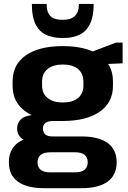

<svg xmlns="http://www.w3.org/2000/svg" viewBox="-20 -790 667 999"><path d="M306.6 -160.5Q183.9 -160.5 114.7 -208.6Q45.6 -256.7 45.6 -342.8V-367.3Q45.6 -454.4 114.7 -502.3Q183.9 -550.1 306.6 -550.1Q429.3 -550.1 498.5 -502.3Q567.7 -454.4 567.7 -367.3V-342.8Q567.7 -256.7 498.5 -208.6Q429.3 -160.5 306.6 -160.5ZM208.5 189.1Q119.7 189.1 73 155Q26.2 120.9 26.2 54.2Q26.2 -11.4 71.4 -45.8Q116.6 -80.1 208 -80.1H404.2Q493.1 -80.1 540 -46Q587 -12 587 54.2Q587 120.9 540 155Q493.1 189.1 404.2 189.1ZM369.7 106.7Q436.4 106.7 436.4 54.2Q436.4 2.3 369.7 2.3H244Q175.3 2.3 175.3 54.2Q175.3 107.7 244 106.7ZM163.4 -48.9Q119.8 -48.9 94.5 -68.4Q69.2 -87.9 69.2 -120.3Q69.2 -153.8 93.5 -172.8Q117.8 -191.8 163.9 -191.8H306.6V-160.5H254.2Q229.8 -160.5 216.1 -150.1Q202.4 -139.7 203.4 -120.3Q204 -100 215.9 -90Q227.8 -80.1 253.2 -80.1H306.6V-48.9ZM306.6 -256.8Q358 -256.8 386 -280Q414 -303.3 414 -345.8V-364.8Q414 -407.3 386 -430.8Q358 -454.3 306.6 -454.3Q256.2 -454.3 227.5 -430.8Q198.8 -407.3 198.8 -364.8V-345.8Q198.8 -303.7 227.5 -280.3Q256.2 -256.8 306.6 -256.8ZM425.3 -508.2 583 -568.3H618V-460.6L425.3 -451.7ZM301.1 -592.4Q259.8 -592.4 224.2 -606.8Q188.5 -621.1 167.1 -659.7Q145.8 -698.4 145.8 -769.5H222.7Q222.7 -735.3 233.7 -717.4Q244.6 -699.5 262.9 -693.3Q281.1 -687.1 301.1 -687.1H310.7Q349.1 -687.1 369.8 -706.9Q390.5 -726.8 390.5 -769.5H467.4Q467.4 -704 448.1 -665.1Q428.9 -626.2 394 -609.3Q359.1 -592.4 312.1 -592.4Z"/></svg>

Font: Pathway Extreme 8pt Thin
Style: Regular
Weight: 100
Designer: Eduardo Rodriguez Tunni
Foundry: Eduardo Rodriguez Tunni
Version: Version 1.000